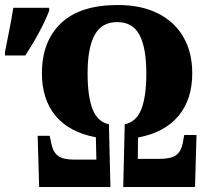

<svg xmlns="http://www.w3.org/2000/svg" viewBox="-68 -745 841 765"><path d="M-48 -539 -37 -594Q-19 -683 -15 -714H128V-702Q96 -621 33 -524H-48ZM82 -204H130L137 -171Q144 -138 164 -123.5Q184 -109 228 -109H316L314 -198Q208 -218 153.5 -283.5Q99 -349 99 -453Q99 -580 175 -652.5Q251 -725 401 -725Q495 -725 561.5 -691.5Q628 -658 663 -597Q698 -536 698 -453Q698 -349 643 -283Q588 -217 482 -197L481 -112H567Q612 -112 632.5 -126Q653 -140 660 -174L666 -207H715L709 0H423L429 -250Q475 -259 495 -309.5Q515 -360 515 -453Q515 -554 488 -605.5Q461 -657 399 -657Q337 -657 309 -605.5Q281 -554 281 -453Q281 -360 301 -309.5Q321 -259 366 -250L372 0H88Z"/></svg>

Font: Noto Serif CondBlack
Style: Regular
Weight: 900
Width: 3
Designer: Monotype Design Team
Foundry: Monotype Imaging Inc.
Version: Version 1.001